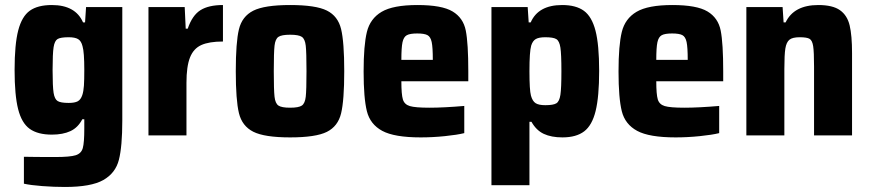

<svg xmlns="http://www.w3.org/2000/svg" viewBox="-20 -538 3458 763"><path d="M75 192V85Q118 86 200 86Q258 86 280.5 79Q303 72 309 50.5Q315 29 315 -27V-64H307Q290 -31 260 -17Q230 -3 186 -3Q130 -3 98 -26Q66 -49 52 -104.5Q38 -160 38 -260Q38 -362 52.5 -417.5Q67 -473 98.5 -495.5Q130 -518 186 -518Q280 -518 310 -449H318L322 -510H466V-59Q466 44 452.5 97Q439 150 390.5 177.5Q342 205 238 205Q194 205 148 201.5Q102 198 75 192ZM307 -160Q312 -175 313.5 -197.5Q315 -220 315 -260Q315 -331 308 -354Q303 -375 290.5 -382.5Q278 -390 253 -390Q221 -390 209 -383Q197 -376 193 -350.5Q189 -325 189 -260Q189 -194 193 -169Q197 -144 209 -136.5Q221 -129 253 -129Q277 -129 289 -135.5Q301 -142 307 -160Z M570 -510H714L718 -424H726Q744 -477 776.5 -497.5Q809 -518 866 -518V-373Q811 -373 780 -359Q749 -345 735 -309.5Q721 -274 721 -209V0H570Z M917 -255Q917 -370 929.5 -421.5Q942 -473 986.5 -495.5Q1031 -518 1133 -518Q1235 -518 1279 -496Q1323 -474 1335.5 -422.5Q1348 -371 1348 -255Q1348 -139 1335.5 -87.5Q1323 -36 1279 -14Q1235 8 1133 8Q1031 8 986.5 -14.5Q942 -37 929.5 -88.5Q917 -140 917 -255ZM1198 -255Q1198 -330 1195 -356.5Q1192 -383 1179.5 -391.5Q1167 -400 1133 -400Q1099 -400 1086.5 -391.5Q1074 -383 1071 -356.5Q1068 -330 1068 -255Q1068 -180 1071 -153.5Q1074 -127 1086.5 -118.5Q1099 -110 1133 -110Q1167 -110 1179.5 -118.5Q1192 -127 1195 -153.5Q1198 -180 1198 -255Z M1841 -215H1575Q1575 -163 1581 -143Q1587 -123 1608.5 -116.5Q1630 -110 1687 -110Q1743 -110 1825 -117V-9Q1797 -2 1748 3Q1699 8 1652 8Q1547 8 1499 -18Q1451 -44 1438 -96Q1425 -148 1425 -254Q1425 -358 1438 -411Q1451 -464 1496.5 -491Q1542 -518 1639 -518Q1736 -518 1778.5 -492.5Q1821 -467 1831 -416.5Q1841 -366 1841 -254ZM1575 -300H1700Q1700 -350 1695.5 -371Q1691 -392 1678.5 -398.5Q1666 -405 1638 -405Q1609 -405 1596.5 -398Q1584 -391 1579.5 -370Q1575 -349 1575 -300Z M1933 -510H2077L2081 -449H2089Q2119 -518 2214 -518Q2269 -518 2300.5 -495Q2332 -472 2346.5 -416Q2361 -360 2361 -256Q2361 -154 2347 -97Q2333 -40 2301.5 -16Q2270 8 2215 8Q2171 8 2141 -6Q2111 -20 2092 -54H2084V198H1933ZM2211 -255Q2211 -323 2207 -349Q2203 -375 2191 -382.5Q2179 -390 2147 -390Q2122 -390 2109.5 -383Q2097 -376 2091 -357Q2084 -333 2084 -255Q2084 -180 2090 -158Q2096 -136 2108.5 -128Q2121 -120 2147 -120Q2179 -120 2191 -127.5Q2203 -135 2207 -161Q2211 -187 2211 -255Z M2854 -215H2588Q2588 -163 2594 -143Q2600 -123 2621.5 -116.5Q2643 -110 2700 -110Q2756 -110 2838 -117V-9Q2810 -2 2761 3Q2712 8 2665 8Q2560 8 2512 -18Q2464 -44 2451 -96Q2438 -148 2438 -254Q2438 -358 2451 -411Q2464 -464 2509.5 -491Q2555 -518 2652 -518Q2749 -518 2791.5 -492.5Q2834 -467 2844 -416.5Q2854 -366 2854 -254ZM2588 -300H2713Q2713 -350 2708.5 -371Q2704 -392 2691.5 -398.5Q2679 -405 2651 -405Q2622 -405 2609.5 -398Q2597 -391 2592.5 -370Q2588 -349 2588 -300Z M2946 -510H3090L3094 -449H3102Q3135 -518 3232 -518Q3289 -518 3318 -497.5Q3347 -477 3356.5 -437Q3366 -397 3366 -327V0H3215V-273Q3215 -332 3211.5 -354.5Q3208 -377 3197.5 -383.5Q3187 -390 3158 -390Q3129 -390 3117 -380Q3105 -370 3101 -345.5Q3097 -321 3097 -264V0H2946Z"/></svg>

Font: Saira Semi Condensed
Style: Bold
Weight: 700
Width: 4
Designer: Hector Gatti with collaboration of the Omnibus-Type team
Foundry: Omnibus-Type
Version: Version 1.001; ttfautohint (v1.8)